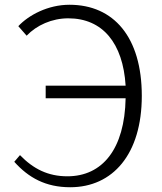

<svg xmlns="http://www.w3.org/2000/svg" viewBox="-20 -762 679 807"><path d="M40 -82C100 -15 172 25 275 25C454 25 576 -114 576 -359C576 -606 458 -742 272 -742C182 -742 101 -699 57 -652L92 -612C134 -656 198 -685 267 -685C411 -685 497 -581 508 -402H172V-349H508C504 -136 411 -21 263 -21C182 -21 120 -52 64 -110Z"/></svg>

Font: GenEiGothic-pro-Light
Style: Regular
Weight: 300
Designer: Ryoko NISHIZUKA (kana & ideographs); Paul D. Hunt (Latin, Greek & Cyrillic); Wenlong ZHANG (bopomofo); Sandoll Communica
Foundry: Adobe Systems Incorporated; o_tamon
Version: Version 1.000.140830